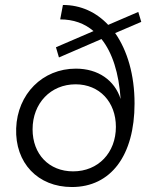

<svg xmlns="http://www.w3.org/2000/svg" viewBox="-20 -736 606 772"><path d="M269 16C426 16 521 -111 521 -320C521 -435 492 -533 443 -603L548 -648L536 -688L415 -636C367 -687 305 -716 233 -716L222 -658C275 -658 320 -642 356 -611L205 -546L217 -505L388 -579C432 -524 458 -442 465 -338C441 -413 375 -460 285 -460C151 -460 50 -358 45 -220C40 -81 132 16 269 16ZM274 -47C177 -47 111 -116 111 -216C111 -321 184 -397 284 -397C380 -397 446 -326 446 -226C446 -122 375 -47 274 -47Z"/></svg>

Font: Uncut Sans Book Italic
Style: Regular
Weight: 350
Italic angle: -11°
Designer: Kasper Nordkvist
Foundry: UNCUT.wtf
Version: Version 1.304;Glyphs 3.2 (3246)